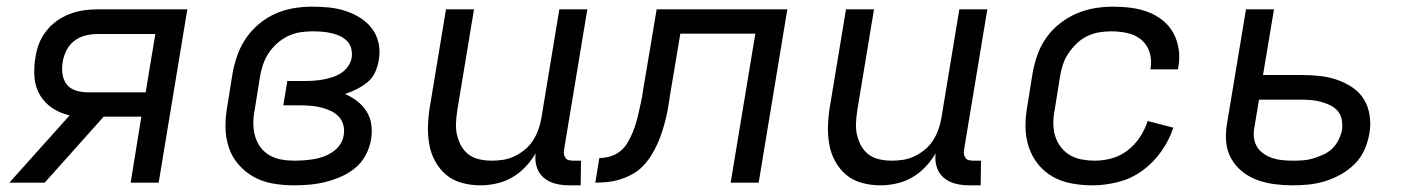

<svg xmlns="http://www.w3.org/2000/svg" viewBox="-20 -548 4240 576"><path d="M114 0H8L189 -202Q161 -208 137.5 -223.5Q114 -239 100 -262.5Q86 -286 83.5 -315Q81 -344 86 -374Q89 -395 96.5 -415.5Q104 -436 118 -454Q132 -472 150 -485Q168 -498 189 -506Q210 -514 231 -517Q252 -520 273 -520H542L456 0H372L404 -198H291ZM417 -271 446 -446H273Q255 -446 236.5 -441.5Q218 -437 203 -425.5Q188 -414 179.5 -397Q171 -380 168 -362Q165 -344 167.5 -326Q170 -308 180 -295Q190 -282 207.5 -276.5Q225 -271 243 -271Z M861 8Q829 8 798 2.5Q767 -3 741 -17.5Q715 -32 695.5 -54.5Q676 -77 666.5 -105.5Q657 -134 656.5 -166Q656 -198 662 -230L678 -330Q683 -357 692.5 -383.5Q702 -410 718.5 -434Q735 -458 758 -477Q781 -496 807.5 -507.5Q834 -519 861.5 -523.5Q889 -528 916 -528Q942 -528 967.5 -525.5Q993 -523 1017 -515Q1041 -507 1061.5 -494Q1082 -481 1096.5 -461.5Q1111 -442 1116 -417Q1121 -392 1116 -366Q1113 -348 1105 -330.5Q1097 -313 1082 -301Q1067 -289 1050 -280.5Q1033 -272 1015 -266Q1034 -258 1051 -245Q1068 -232 1079.5 -214Q1091 -196 1094 -174Q1097 -152 1093 -129Q1089 -105 1077 -82.5Q1065 -60 1045.5 -44Q1026 -28 1003 -18Q980 -8 956 -2Q932 4 908 6Q884 8 861 8ZM862 -66Q876 -66 891 -67Q906 -68 921 -70.5Q936 -73 950 -78Q964 -83 977.5 -92Q991 -101 1000 -114Q1009 -127 1011 -142Q1014 -158 1010 -173Q1006 -188 996 -198.5Q986 -209 972 -215.5Q958 -222 944 -225.5Q930 -229 914 -230.5Q898 -232 882 -232H830L842 -305H894Q908 -305 922 -306Q936 -307 949.5 -309.5Q963 -312 977 -316.5Q991 -321 1003.5 -329Q1016 -337 1024.5 -349.5Q1033 -362 1035 -375Q1037 -390 1033.5 -403Q1030 -416 1020.5 -425.5Q1011 -435 998.5 -440.5Q986 -446 972.5 -449Q959 -452 944.5 -453Q930 -454 916 -454Q898 -454 879.5 -451Q861 -448 843.5 -439.5Q826 -431 811 -417.5Q796 -404 785.5 -388Q775 -372 769 -354Q763 -336 760 -318L744 -218Q740 -198 740 -178.5Q740 -159 745 -140.5Q750 -122 761 -107Q772 -92 788 -82.5Q804 -73 823 -69.5Q842 -66 862 -66Z M1421 8Q1392 8 1365 0.5Q1338 -7 1318 -24Q1298 -41 1285 -65Q1272 -89 1267.5 -116.5Q1263 -144 1264 -172.5Q1265 -201 1270 -230L1318 -520H1402L1352 -218Q1349 -199 1348 -180Q1347 -161 1351 -143.5Q1355 -126 1363.5 -110.5Q1372 -95 1386 -84.5Q1400 -74 1418 -70Q1436 -66 1455 -66Q1472 -66 1489 -68.5Q1506 -71 1523 -79Q1540 -87 1554.5 -99Q1569 -111 1579 -126.5Q1589 -142 1595 -159Q1601 -176 1604 -193L1658 -520H1742L1672 -98Q1671 -92 1672 -85.5Q1673 -79 1676.5 -74Q1680 -69 1686.5 -67.5Q1693 -66 1700 -66H1723L1722 8H1687Q1666 8 1646 3Q1626 -2 1611 -15Q1596 -28 1590 -47.5Q1584 -67 1587 -88Q1574 -66 1556 -47Q1538 -28 1516 -15.5Q1494 -3 1469.5 2.5Q1445 8 1421 8Z M1766 0 1778 -74Q1794 -74 1810 -78.5Q1826 -83 1839.5 -93.5Q1853 -104 1862 -119Q1871 -134 1877.5 -149.5Q1884 -165 1888.5 -180.5Q1893 -196 1896.5 -212Q1900 -228 1903.5 -244Q1907 -260 1909 -276L1950 -520H2342L2256 0H2172L2246 -447H2021L1991 -268Q1988 -249 1985 -230Q1982 -211 1977.5 -192.5Q1973 -174 1967 -155Q1961 -136 1953 -118Q1945 -100 1934.5 -83Q1924 -66 1910 -51Q1896 -36 1878 -26Q1860 -16 1841 -10Q1822 -4 1803.5 -2Q1785 0 1766 0Z M2621 8Q2592 8 2565 0.5Q2538 -7 2518 -24Q2498 -41 2485 -65Q2472 -89 2467.5 -116.5Q2463 -144 2464 -172.5Q2465 -201 2470 -230L2518 -520H2602L2552 -218Q2549 -199 2548 -180Q2547 -161 2551 -143.5Q2555 -126 2563.5 -110.5Q2572 -95 2586 -84.5Q2600 -74 2618 -70Q2636 -66 2655 -66Q2672 -66 2689 -68.5Q2706 -71 2723 -79Q2740 -87 2754.5 -99Q2769 -111 2779 -126.5Q2789 -142 2795 -159Q2801 -176 2804 -193L2858 -520H2942L2872 -98Q2871 -92 2872 -85.5Q2873 -79 2876.5 -74Q2880 -69 2886.5 -67.5Q2893 -66 2900 -66H2923L2922 8H2887Q2866 8 2846 3Q2826 -2 2811 -15Q2796 -28 2790 -47.5Q2784 -67 2787 -88Q2774 -66 2756 -47Q2738 -28 2716 -15.5Q2694 -3 2669.5 2.5Q2645 8 2621 8Z M3258 8Q3226 8 3195.5 2.5Q3165 -3 3139 -17.5Q3113 -32 3094.5 -55Q3076 -78 3066.5 -106.5Q3057 -135 3056.5 -166.5Q3056 -198 3062 -230L3078 -330Q3083 -357 3092.5 -384Q3102 -411 3119 -435Q3136 -459 3159.5 -477.5Q3183 -496 3210 -507.5Q3237 -519 3264.5 -523.5Q3292 -528 3319 -528Q3347 -528 3373.5 -524.5Q3400 -521 3424 -512Q3448 -503 3468 -487Q3488 -471 3500 -449Q3512 -427 3516 -400.5Q3520 -374 3515 -347L3514 -340H3431L3432 -344Q3436 -369 3428.5 -392Q3421 -415 3403 -429.5Q3385 -444 3361.5 -449Q3338 -454 3313 -454Q3296 -454 3277.5 -451Q3259 -448 3241.5 -439.5Q3224 -431 3210 -417.5Q3196 -404 3185 -387.5Q3174 -371 3168.5 -353.5Q3163 -336 3160 -318L3144 -218Q3140 -198 3140 -178Q3140 -158 3145.5 -140Q3151 -122 3162.5 -107Q3174 -92 3190 -82.5Q3206 -73 3225.5 -69.5Q3245 -66 3265 -66Q3290 -66 3315.5 -73Q3341 -80 3363 -97Q3385 -114 3400 -137Q3415 -160 3423 -185L3500 -165Q3488 -128 3464 -94Q3440 -60 3407 -36Q3374 -12 3334.5 -2Q3295 8 3258 8Z M3858 8Q3830 8 3803.5 4.5Q3777 1 3752 -8Q3727 -17 3706.5 -33.5Q3686 -50 3673.5 -72.5Q3661 -95 3658.5 -122Q3656 -149 3661 -177L3718 -520H3802L3769 -323H3885Q3913 -323 3940 -320Q3967 -317 3991.5 -308.5Q4016 -300 4037.5 -285.5Q4059 -271 4072 -249.5Q4085 -228 4089 -201Q4093 -174 4088 -147Q4084 -123 4073.5 -99Q4063 -75 4044.5 -56.5Q4026 -38 4003 -25Q3980 -12 3955.5 -4.5Q3931 3 3906.5 5.5Q3882 8 3858 8ZM3859 -66Q3874 -66 3889 -67Q3904 -68 3919 -72.5Q3934 -77 3949.5 -84Q3965 -91 3976.5 -102Q3988 -113 3995.5 -128Q4003 -143 4006 -158Q4008 -173 4005.5 -188Q4003 -203 3994 -214Q3985 -225 3972 -231.5Q3959 -238 3945 -242Q3931 -246 3916 -247.5Q3901 -249 3886 -249H3757L3743 -165Q3740 -149 3742 -134Q3744 -119 3751.5 -107Q3759 -95 3771.5 -86.5Q3784 -78 3798 -73.5Q3812 -69 3827.5 -67.5Q3843 -66 3859 -66Z"/></svg>

Font: Iosevka Extended
Style: Italic
Weight: 400
Width: 7
Italic angle: -9°
Monospace: yes
Designer: Belleve Invis
Foundry: Belleve Invis
Version: Version 32.5.0; ttfautohint (v1.8.4)